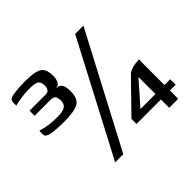

<svg xmlns="http://www.w3.org/2000/svg" viewBox="-145 -711 967 967"><g transform="rotate(-45 338.5 -228.0)"><path d="M134 -249Q108 -249 78.5 -251Q49 -253 30 -259Q10 -266 12 -284L13 -306Q60 -290 125 -290Q163 -290 180 -300Q197 -310 197 -337Q197 -362 187.5 -369Q178 -376 165 -376H49V-412H165Q193 -412 193 -449Q193 -475 178 -483Q163 -491 136 -491H118Q95 -491 65 -486.5Q35 -482 20 -477V-500Q20 -519 42 -525Q54 -528 80 -530.5Q106 -533 138 -533Q208 -533 233 -516.5Q258 -500 258 -452Q258 -430 250 -414.5Q242 -399 226 -398V-397Q248 -396 256.5 -381Q265 -366 265 -334Q265 -282 235 -265.5Q205 -249 134 -249ZM544 -523 228 77H170L485 -523ZM557 75V16H383V-20L541 -182Q556 -195 579 -200Q602 -205 622 -205Q622 -203 621.5 -193.5Q621 -184 621 -178V-23H662V16H621V75ZM450 -23H557V-144Z"/></g></svg>

Font: Genos Medium
Style: Regular
Weight: 500
Designer: Robert E. Leuschke
Foundry: Robert E. Leuschke
Version: Version 1.010; ttfautohint (v1.8.3)